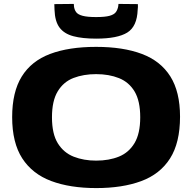

<svg xmlns="http://www.w3.org/2000/svg" viewBox="-20 -949 979 979"><path d="M471 10Q337 10 241 -26Q145 -62 93.5 -141.5Q42 -221 42 -352Q42 -480 91 -559Q140 -638 235.5 -674Q331 -710 470 -710Q608 -710 703.5 -674Q799 -638 848.5 -559.5Q898 -481 898 -354Q898 -221 847 -141Q796 -61 700 -25.5Q604 10 471 10ZM470 -130Q536 -130 586.5 -150.5Q637 -171 666 -219.5Q695 -268 695 -351Q695 -434 666.5 -482Q638 -530 587 -550.5Q536 -571 470 -571Q406 -571 355 -551.5Q304 -532 274.5 -483.5Q245 -435 245 -351Q245 -266 275 -218Q305 -170 356 -150Q407 -130 470 -130ZM470 -752Q400 -752 353.5 -764.5Q307 -777 283.5 -808.5Q260 -840 258 -899Q257 -913 257 -928L356 -929Q357 -926 357 -923.5Q357 -921 357 -918Q359 -900 368 -887.5Q377 -875 401 -868.5Q425 -862 470 -862Q516 -862 539 -868.5Q562 -875 571 -887.5Q580 -900 583 -918Q584 -923 584 -929L683 -928Q684 -913 682 -899Q679 -814 629 -783Q579 -752 470 -752Z"/></svg>

Font: Georama Extended
Style: Bold
Weight: 700
Width: 7
Designer: Jean-Baptiste Levee
Foundry: Production Type
Version: Version 1.000